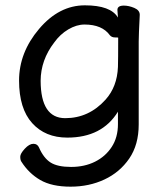

<svg xmlns="http://www.w3.org/2000/svg" viewBox="-20 -512 620 713"><path d="M222.2 -73.2Q310.1 -73.2 372.1 -142.1Q415 -189.9 418 -263.2Q418.9 -290 418.9 -372.1Q418.9 -373 407 -373Q395 -373 388.2 -380.9Q359.4 -420.9 293.9 -420.9Q264.2 -420.9 233.6 -402.8Q203.1 -384.8 181.2 -354Q131.3 -289.1 130.9 -211.9Q131.3 -73.2 222.2 -73.2ZM242.2 181.2Q172.4 181.2 129.6 156.5Q86.9 131.8 59.1 87.9Q55.2 82 55.2 69.8Q55.2 58.6 72 40.3Q88.9 22 104 22Q119.1 22 125 36.1Q142.1 75.2 168 91.6Q193.8 107.9 243.9 107.9Q293.9 107.9 333 88.4Q372.1 68.8 395 33.4Q418 -2 418 -50.8V-97.2Q358.9 -1 230 -1Q147.9 -1 99.4 -54.9Q50.8 -108.9 50.8 -212.9Q50.8 -316.9 125 -404.5Q199.2 -492.2 295.2 -492.2Q391.1 -492.2 418 -446.8L416 -475.1Q416 -491.2 439.9 -491.2Q458 -491.2 478.5 -482.7Q499 -474.1 499 -457Q495.1 -380.9 495.1 -357.9V-49.8Q495.1 25.4 460 76.7Q424.8 127.9 367.9 154.5Q311 181.2 242.2 181.2Z"/></svg>

Font: LXGW WenKai Screen R
Style: Regular
Weight: 400
Designer: Fontworks Inc.
Version: Version 1.235;May 31, 2022